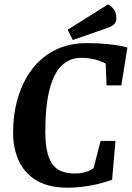

<svg xmlns="http://www.w3.org/2000/svg" viewBox="-20 -860 611 891"><path d="M294.1 11Q204.9 11 148.9 -22.9Q92.9 -56.7 66.8 -114.6Q40.7 -172.5 40.7 -244Q40.7 -329.5 62.8 -405.1Q85 -480.7 128 -537.9Q171 -595.1 235.4 -627.5Q299.8 -660 384.1 -660Q436.9 -660 485.2 -654.9Q533.4 -649.7 571.3 -640L543.2 -463.8H474.4L470.3 -565.1Q446.1 -578 417.1 -584.8Q388.1 -591.6 356 -591.6Q304 -591.6 267.1 -556.4Q230.1 -521.3 210.2 -445.8Q190.3 -370.3 190.3 -248.4Q190.3 -149 220.4 -101.9Q250.6 -54.9 327.5 -54.9Q354.5 -54.9 376.8 -61.5Q399.1 -68.1 414.4 -79.6L446.7 -206H515.8L500.2 -25.7Q452.4 -8.4 398.4 1.3Q344.3 11 294.1 11ZM317.6 -674.3 294 -722.1 481.6 -839.7Q493.9 -833.5 507 -817.9Q520.1 -802.4 520.1 -774.8Q520.1 -761.9 512.4 -750.8Q504.7 -739.7 474.6 -728.9Z"/></svg>

Font: Faustina Light
Style: Italic
Weight: 300
Italic angle: -8°
Designer: Alfonso Garcia
Foundry: http://www.omnibus-type.com
Version: Version 1.200